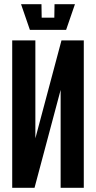

<svg xmlns="http://www.w3.org/2000/svg" viewBox="-20 -892 456 912"><path d="M378 0H268V-465L144 0H38V-700H148V-235L272 -700H378ZM239 -872H336L294 -750H122L80 -872H177L178 -808H238Z"/></svg>

Font: Tektur Condensed Medium
Style: Regular
Weight: 500
Width: 3
Designer: Adam Jagosz
Foundry: Adam Jagosz
Version: Version 1.005;gftools[0.9.30]